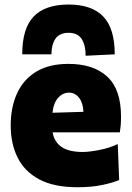

<svg xmlns="http://www.w3.org/2000/svg" viewBox="-20 -790 566 825"><path d="M312.5 14.5Q211.5 14.5 148.2 -19.5Q85 -53.5 55.5 -113.2Q26 -173 26 -251Q26 -328.5 53 -388.2Q80 -448 135.2 -481.8Q190.5 -515.5 274.5 -515.5Q381.5 -515.5 440.8 -460.8Q500 -406 500 -289.5Q500 -268.5 498.8 -252.8Q497.5 -237 495 -221.5H206Q213 -180.5 244.2 -158.8Q275.5 -137 336 -137Q362.5 -137 406.5 -145.5Q450.5 -154 486 -171L492 -16.5Q462.5 -4 417.5 5.2Q372.5 14.5 312.5 14.5ZM276.5 -392Q250 -392 230 -370Q210 -348 205.5 -305.5L338.5 -309.5Q337 -347.5 319.8 -369.8Q302.5 -392 276.5 -392ZM348 -550.5Q348 -596.5 330.8 -622.8Q313.5 -649 275 -649Q235.5 -649 218.2 -623.5Q201 -598 201 -556.5H75.5Q75.5 -668 124.8 -719.2Q174 -770.5 275 -770.5Q374 -770.5 423.5 -719.2Q473 -668 473 -556.5Z"/></svg>

Font: Commissioner ExtraBold
Style: Regular
Weight: 800
Designer: Kostas Bartsokas
Foundry: Kostas Bartsokas
Version: Version 1.000; ttfautohint (v1.8.3)